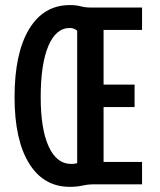

<svg xmlns="http://www.w3.org/2000/svg" viewBox="-20 -723 626 753"><path d="M253.9 9.8Q150.9 9.8 94 -82.3Q37.1 -174.3 37.1 -341.8Q37.1 -514.2 94 -608.6Q150.9 -703.1 253.9 -703.1Q278.8 -703.1 296.6 -698.2Q314.5 -693.4 336.9 -693.4H386.2V0H341.8Q324.7 0 303 4.9Q281.2 9.8 253.9 9.8ZM312.5 0V-87.9H537.1V0ZM258.8 -80.1Q272.5 -80.1 282.7 -83V-602.5Q270.5 -613.3 253.9 -613.3Q199.2 -613.3 169.4 -542.2Q139.6 -471.2 139.6 -341.8Q139.6 -216.8 170.9 -148.4Q202.1 -80.1 258.8 -80.1ZM327.1 -303.2V-391.1H507.8V-303.2ZM307.6 -605.5V-693.4H537.1V-605.5Z"/></svg>

Font: Cascadia Code
Style: Regular
Weight: 400
Designer: Aaron Bell
Foundry: Saja Typeworks
Version: Version 2404.023